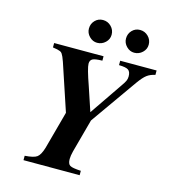

<svg xmlns="http://www.w3.org/2000/svg" viewBox="-123 -951 930 1050"><g transform="rotate(15 342.0 -426.5)"><path d="M265.1 -310.1 176.8 -575.2Q170.4 -593.3 166.5 -601.8Q162.6 -610.4 158 -617.7Q153.3 -625 145.5 -627.9Q137.7 -630.9 129.6 -632.8Q121.6 -634.8 104 -637.2V-662.1H383.8V-637.2Q343.3 -636.7 329.1 -629.2Q314.9 -621.6 314.9 -602.1Q314.9 -576.7 348.1 -482.9Q382.8 -377.4 393.1 -348.1L519 -532.2Q534.7 -554.2 539.8 -565.9Q544.9 -577.6 544.9 -590.8Q544.9 -617.2 531.2 -627Q517.6 -636.7 478 -637.2V-662.1H684.1V-637.2Q655.8 -631.3 637.5 -617.4Q619.1 -603.5 594.2 -568.8L408.2 -305.2L356.9 -116.2Q350.1 -89.4 350.1 -71.8Q350.1 -43.9 363.8 -35.6Q377.4 -27.3 425.8 -24.9V0H107.9V-24.9Q158.7 -28.3 176.5 -41.3Q194.3 -54.2 207 -96.2ZM330.1 -853Q357.4 -853 376.7 -833.7Q396 -814.5 396 -787.1Q396 -761.2 376.5 -742.7Q356.9 -724.1 330.1 -724.1Q305.2 -724.1 286.1 -743.4Q267.1 -762.7 267.1 -788.1Q267.1 -815.4 285.4 -834.2Q303.7 -853 330.1 -853ZM540 -853Q567.4 -853 586.7 -833.7Q606 -814.5 606 -787.1Q606 -761.2 586.4 -742.7Q566.9 -724.1 540 -724.1Q515.1 -724.1 496.1 -743.4Q477.1 -762.7 477.1 -788.1Q477.1 -815.4 495.4 -834.2Q513.7 -853 540 -853Z"/></g></svg>

Font: Accordance
Style: Bold-Italic
Weight: 700
Italic angle: -11°
Version: Version 1.2 (build January 31, 2020) Miklal Software Solutio